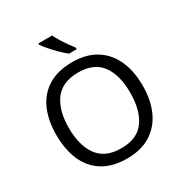

<svg xmlns="http://www.w3.org/2000/svg" viewBox="-214 -1103 1208 1271"><g transform="rotate(-30 390.5 -467.0)"><path d="M720 -358Q720 -247 682.5 -164.5Q645 -82 572 -36Q499 10 391 10Q280 10 206.5 -36Q133 -82 97 -165Q61 -248 61 -359Q61 -469 97 -551Q133 -633 206.5 -679Q280 -725 392 -725Q499 -725 572 -679.5Q645 -634 682.5 -551.5Q720 -469 720 -358ZM156 -358Q156 -223 213 -145.5Q270 -68 391 -68Q513 -68 569 -145.5Q625 -223 625 -358Q625 -493 569 -569.5Q513 -646 392 -646Q271 -646 213.5 -569.5Q156 -493 156 -358ZM366 -944Q377 -922 393.5 -894.5Q410 -867 428.5 -841Q447 -815 462 -796V-784H403Q380 -802 351 -830.5Q322 -859 297.5 -887.5Q273 -916 261 -934V-944Z"/></g></svg>

Font: Noto Sans Bengali UI
Style: Regular
Weight: 400
Designer: Jelle Bosma - Monotype Design Team
Foundry: Monotype Imaging Inc.
Version: Version 2.003; ttfautohint (v1.8.4.7-5d5b)